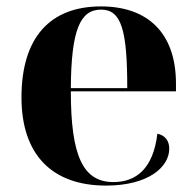

<svg xmlns="http://www.w3.org/2000/svg" viewBox="-20 -569 611 599"><path d="M311 10C443 10 508 -48 508 -105C508 -127 498 -146 471 -152C458 -42 404 -1 334 -1C239 -1 201 -82 201 -284H529V-308C529 -467 440 -549 295 -549C137 -549 47 -453 47 -265C47 -91 138 10 311 10ZM377 -294H201C202 -475 230 -539 295 -539C359 -539 377 -475 377 -294Z"/></svg>

Font: Noto Serif Display
Style: Bold
Weight: 700
Designer: Monotype Design Team
Foundry: Monotype Imaging Inc.
Version: Version 2.009